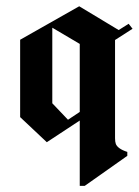

<svg xmlns="http://www.w3.org/2000/svg" viewBox="-20 -450 442 612"><path d="M44.2 -323.3V-76.7L129.2 3.3L234.2 -65.8V142.5H250L385.8 46.7V34.2Q370 29.2 360.8 22.5Q351.7 15.8 349.2 8.8Q346.7 1.7 346.7 -9.2V-322.5L402.5 -358.3L390 -374.2L358.3 -354.2L232.5 -430ZM234.2 -93.3 196.7 -68.3 146.7 -120.8V-361.7L234.2 -310Z"/></svg>

Font: Chomsky
Style: Regular
Weight: 400
Version: Version 2.3